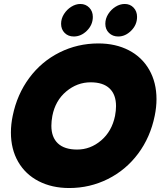

<svg xmlns="http://www.w3.org/2000/svg" viewBox="-20 -933 809 968"><path d="M288 -813Q288 -839 302.5 -862Q317 -885 339.5 -899Q362 -913 385 -913Q412 -913 430 -894.5Q448 -876 448 -848Q448 -808 418.5 -778.5Q389 -749 352 -749Q324 -749 306 -767Q288 -785 288 -813ZM511 -813Q511 -839 525.5 -862Q540 -885 562.5 -899Q585 -913 609 -913Q636 -913 653.5 -894.5Q671 -876 671 -848Q671 -808 641.5 -778.5Q612 -749 576 -749Q548 -749 529.5 -767Q511 -785 511 -813ZM35 -265Q35 -306 44 -349Q66 -457 127.5 -540Q189 -623 280 -668.5Q371 -714 476 -714Q563 -714 629.5 -679.5Q696 -645 732.5 -581Q769 -517 769 -433Q769 -393 760 -349Q738 -241 676.5 -158.5Q615 -76 524 -30.5Q433 15 329 15Q242 15 175 -19.5Q108 -54 71.5 -117.5Q35 -181 35 -265ZM560 -349Q565 -376 565 -398Q565 -456 532.5 -487Q500 -518 437 -518Q369 -518 314 -472Q259 -426 244 -349Q239 -322 239 -299Q239 -241 272 -210Q305 -179 369 -179Q436 -179 490 -225Q544 -271 560 -349Z"/></svg>

Font: Readiness ExtraBold
Style: Italic
Weight: 800
Italic angle: -12°
Designer: Katatrad Team
Foundry: CadsonDemak
Version: Version 1.00;January 16, 2020;FontCreator 12.0.0.2550 64-bit